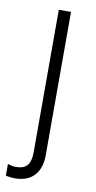

<svg xmlns="http://www.w3.org/2000/svg" viewBox="-98 -518 387 774"><g transform="rotate(10 95.0 -131.0)"><path d="M20 219Q10 219 1.5 217.5Q-7 216 -16 215V167Q-8 169 -0.5 171Q7 173 17 173Q50 173 64 156Q78 139 78 102V-481H128V105Q128 159 100.5 189Q73 219 20 219Z"/></g></svg>

Font: Red Hat Text VF
Style: Regular
Weight: 300
Designer: Pentagram, MCKL
Foundry: Pentagram, MCKL
Version: Version 1.023